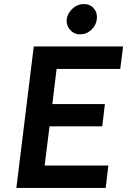

<svg xmlns="http://www.w3.org/2000/svg" viewBox="-20 -930 629 950"><path d="M61 0 147 -700H589L575 -589H260L239 -415H499L486 -305H225L201 -111H516L503 0ZM376 -760Q346 -760 326.5 -782.5Q307 -805 310 -835Q315 -866 339.5 -888Q364 -910 394 -910Q426 -910 444.5 -888Q463 -866 459 -835Q456 -805 432 -782.5Q408 -760 376 -760Z"/></svg>

Font: Inclusive Sans SemiBold
Style: Italic
Weight: 600
Italic angle: -7°
Designer: Olivia King
Foundry: Olivia King
Version: Version 2.004